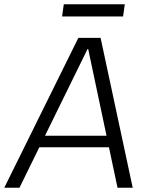

<svg xmlns="http://www.w3.org/2000/svg" viewBox="-49 -877 687 897"><path d="M317 -700H421L571 0H500L363 -648H360L42 0H-29ZM128 -243H482L474 -189H120ZM534 -857 526 -800H241L249 -857Z"/></svg>

Font: Pathway Extreme 28pt Light
Style: Italic
Weight: 300
Italic angle: -8°
Designer: Eduardo Rodriguez Tunni
Foundry: Eduardo Rodriguez Tunni
Version: Version 1.001;gftools[0.9.26]